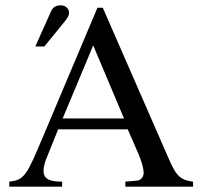

<svg xmlns="http://www.w3.org/2000/svg" viewBox="-20 -703 762 723"><path d="M113 -528H147L213 -609C229 -628 240 -642 240 -654C240 -674 223 -683 210 -683C189 -683 179 -675 172 -660ZM707 0V-19C655 -25 641 -46 613 -111L367 -674H347L141 -186C82 -46 73 -25 15 -19V0H214V-19C166 -19 144 -29 144 -60C144 -72 148 -89 153 -102L199 -216H461L502 -122C514 -94 521 -67 521 -52C521 -38 511 -24 497 -23L452 -19V0ZM447 -257H216L331 -532Z"/></svg>

Font: STIX Math
Style: Regular
Weight: 400
Designer: MicroPress Inc., with final additions and corrections provided by Coen Hoffman, Elsevier (retired)
Version: Version 1.1.0